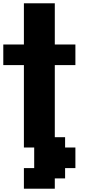

<svg xmlns="http://www.w3.org/2000/svg" viewBox="-20 -895 602 1165"><path d="M125 250H312.5V187.5H375V125H437.5V0H375V-62.5H312.5V-500H437.5V-625H312.5V-875H125V-625H0V-500H125V0H187.5V125H125Z"/></svg>

Font: Faithful 32x
Style: Semibold
Weight: 400
Foundry: Faithful Resource Pack
Version: Version 1.0; January 27, 2023